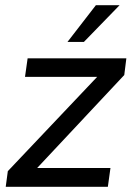

<svg xmlns="http://www.w3.org/2000/svg" viewBox="-20 -717 512 737"><path d="M2 0H394L404 -72H122.5L457 -429L465 -493H86L76 -422H353L10 -60ZM239 -556H302L439 -697H348Z"/></svg>

Font: HK Grotesk
Style: Italic
Weight: 400
Italic angle: -16°
Designer: Alfredo Marco Pradil
Foundry: Hanken Design Co.
Version: Version 3.001;FEAKit 1.0